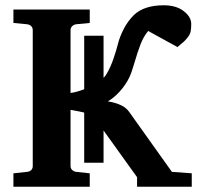

<svg xmlns="http://www.w3.org/2000/svg" viewBox="-20 -707 755 727"><path d="M706.1 0H499V-36.1L372.1 -212.9V-90.8H298.8V-280.8Q283.7 -284.7 247.1 -291V-78.1Q247.1 -68.8 253.7 -63Q260.3 -57.1 269 -56.2L319.8 -50.8V0H30.8V-50.8L82 -56.2Q91.8 -57.1 97.9 -62.7Q104 -68.4 104 -78.1V-592.8Q104 -602.5 97.7 -608.4Q91.3 -614.3 82 -615.2L30.8 -620.1V-670.9H319.8V-620.1L269 -615.2Q260.3 -614.3 253.7 -608.2Q247.1 -602.1 247.1 -592.8V-355Q268.1 -357.4 298.8 -369.1V-571.8H372.1V-412.1Q380.4 -420.4 384.8 -429.2Q398.9 -453.1 409.9 -485.4Q420.9 -517.6 427 -542.2Q433.1 -566.9 448.2 -596.7Q463.4 -626.5 486.8 -649.9Q525.4 -687 600.1 -687Q647 -687 675.5 -665Q704.1 -643.1 704.1 -616.2Q704.1 -599.1 701.9 -588.1Q699.7 -577.1 691.2 -566.2Q682.6 -555.2 676.5 -549.6Q670.4 -543.9 651.9 -528.8L541 -589.8Q522.9 -567.9 511.5 -537.6Q500 -507.3 489.7 -471.4Q479.5 -435.5 470.2 -415Q456.1 -385.7 433.8 -361.1Q411.6 -336.4 388.2 -323.2Q448.7 -313.5 469.2 -283.2L630.9 -56.2L706.1 -50.8Z"/></svg>

Font: Veleka
Style: Bold
Weight: 700
Designer: Stefan Peev, Context Ltd, 2016; SIL International, 1997-2014.
Foundry: Stefan Peev, Context Ltd, 2016
Version: Version 1.000